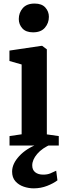

<svg xmlns="http://www.w3.org/2000/svg" viewBox="-20 -817 370 1078"><path d="M101.5 -63V-455L33 -474.5V-533L211.5 -559.5H217L243 -540V-62.5L310 -53V0H33.5V-53ZM165 -635.5Q125.5 -635.5 105.5 -657.8Q85.5 -680 85.5 -710Q85.5 -745.5 107.8 -771.2Q130 -797 174 -797H175Q214.5 -797 234.5 -774.8Q254.5 -752.5 254.5 -722.5Q254.5 -687.5 232.2 -661.5Q210 -635.5 166 -635.5ZM169 240.5Q141 240.5 113 231Q85 221.5 66.5 200.8Q48 180 48 146.5Q48 102.5 87.8 59.5Q127.5 16.5 192.5 -8L223 -12L269.5 -8Q217 14 189 47Q161 80 161 111.5Q161 137 177.8 150.2Q194.5 163.5 223 163.5Q245 163.5 261.8 156.8Q278.5 150 295.5 141.5L302.5 195.5Q280.5 212.5 244.8 226.5Q209 240.5 169 240.5Z"/></svg>

Font: Merriweather Text Regular
Style: Bold
Weight: 700
Designer: Eben Sorkin
Foundry: Eben Sorkin
Version: Version 2.100; ttfautohint (v1.7.19-72a1) -l 8 -r 50 -G 200 